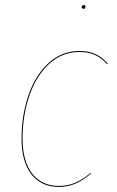

<svg xmlns="http://www.w3.org/2000/svg" viewBox="-20 -728 462 757"><path d="M405 -477 402 -475Q381 -499 355 -511Q329 -523 294 -523Q224 -523 173 -475.5Q122 -428 95.5 -350Q69 -272 69 -182Q69 -92 107 -43.5Q145 5 212 5Q248 5 277.5 -8Q307 -21 337 -46L339 -44Q310 -19 279.5 -5Q249 9 212 9Q143 9 104 -40.5Q65 -90 65 -182Q65 -273 92 -352Q119 -431 171 -479Q223 -527 294 -527Q330 -527 357 -514.5Q384 -502 405 -477ZM302 -700Q302 -703 304 -705.5Q306 -708 310 -708Q317 -708 317 -701Q317 -698 315 -695.5Q313 -693 310 -693Q307 -693 304.5 -695.5Q302 -698 302 -700Z"/></svg>

Font: Fira Sans Condensed Four
Style: Italic
Weight: 100
Width: 3
Italic angle: -8°
Designer: bBox Type GmbH & Carrois Corporate GbR & Edenspiekermann AG
Foundry: bBox Type GmbH & Carrois Corporate GbR & Edenspiekermann AG
Version: Version 4.301